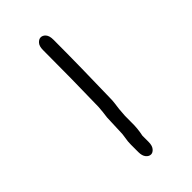

<svg xmlns="http://www.w3.org/2000/svg" viewBox="-211 -762 809 809"><g transform="rotate(-45 193.0 -358.0)"><path d="M183 -19Q171 -19 161.5 -30.5Q152 -42 152 -64V-108Q152 -127 155.5 -145.5Q159 -164 159 -183Q160 -203 160.5 -223Q161 -243 162 -261Q164 -276 165.5 -288.5Q167 -301 168 -317Q170 -394 171 -483.5Q172 -573 172 -652Q172 -675 182 -686Q192 -697 203 -697Q215 -697 224.5 -686Q234 -675 234 -652Q234 -572 232.5 -481.5Q231 -391 229 -313Q229 -294 227 -280Q225 -266 223 -249Q219 -212 220 -175Q221 -138 213 -101V-64Q213 -42 203.5 -30.5Q194 -19 183 -19Z"/></g></svg>

Font: Fuzzy Bubbles
Style: Regular
Weight: 400
Designer: Robert E. Leuschke
Foundry: Robert E. Leuschke
Version: Version 1.010; ttfautohint (v1.8.3)